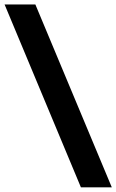

<svg xmlns="http://www.w3.org/2000/svg" viewBox="-25 -694 508 839"><path d="M463.5 124.5H328.5L-5 -674.5H129.5Z"/></svg>

Font: Anek Telugu
Style: Bold
Weight: 700
Designer: Omkar Bhoir (Telugu), Yesha Goshar (Latin)
Foundry: Ek Type
Version: Version 1.003